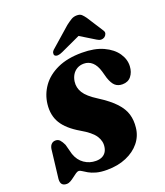

<svg xmlns="http://www.w3.org/2000/svg" viewBox="-168 -1054 1011 1178"><g transform="rotate(-20 337.0 -465.0)"><path d="M325.5 13Q284 13 255.5 5Q227 -3 208.5 -13.8Q190 -24.5 178.2 -32.5Q166.5 -40.5 158.5 -40.5Q150 -40.5 139 -33Q128 -25.5 115.2 -15.5Q102.5 -5.5 89.5 2Q76.5 9.5 63.5 9.5Q43.5 9.5 33.8 -1.2Q24 -12 25.5 -36L46.5 -213Q48 -238.5 59.2 -251.8Q70.5 -265 88.5 -265Q105.5 -265 116.2 -253.5Q127 -242 138 -218.5L155.5 -153Q171 -108.5 205 -85.2Q239 -62 280.5 -62Q302.5 -62 318.8 -69.2Q335 -76.5 344.8 -90.2Q354.5 -104 357.5 -122.5Q364.5 -160.5 341.5 -196Q318.5 -231.5 253 -269Q175 -314.5 143 -367Q111 -419.5 119 -491Q126 -553 162.2 -604Q198.5 -655 264.2 -685.2Q330 -715.5 424.5 -715.5Q507.5 -715.5 563.8 -689.5Q620 -663.5 648 -622.5Q676 -581.5 673.5 -537Q671.5 -499 651.2 -473.5Q631 -448 594 -448Q565.5 -448 547.2 -463.8Q529 -479.5 515.5 -519L503 -564Q490.5 -607 467.2 -627.8Q444 -648.5 413 -648.5Q387.5 -648.5 368.5 -637.5Q349.5 -626.5 338 -607.8Q326.5 -589 323 -565Q317.5 -525.5 339 -491Q360.5 -456.5 421 -418.5Q489.5 -375 525.5 -336Q561.5 -297 573.2 -256.8Q585 -216.5 579.5 -170Q574 -117 540.8 -75.8Q507.5 -34.5 452.2 -10.8Q397 13 325.5 13ZM496 -844.5H400L538 -760Q564.5 -742.5 587.5 -757.5Q596 -763.5 600.2 -774.8Q604.5 -786 596 -798.5L527 -906Q515.5 -922 505 -931.8Q494.5 -941.5 474 -941.5Q453.5 -941.5 437.2 -931.8Q421 -922 400 -906L277.5 -798.5Q261.5 -786 259.2 -774.8Q257 -763.5 262 -757.5Q269 -750.5 282 -751Q295 -751.5 313 -760Z"/></g></svg>

Font: Fraunces
Style: Italic
Weight: 900
Italic angle: -16°
Version: Version 1.000;[0bf87f6ff]